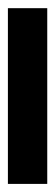

<svg xmlns="http://www.w3.org/2000/svg" viewBox="153 -193 140 486"><g transform="rotate(-90 223.0 50.0)"><path d="M445.3 0V99.6H0.5V0Z"/></g></svg>

Font: Vazirmatn RD FD SemiBold
Style: Regular
Weight: 600
Designer: Saber Rastikerdar
Foundry: Saber Rastikerdar
Version: Version 33.003